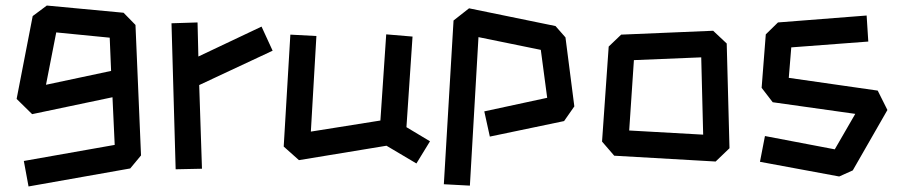

<svg xmlns="http://www.w3.org/2000/svg" viewBox="-20 -616 3243 693"><path d="M83 57 66 -35 394 -93 386 -265 96 -204 40 -259 98 -558 149 -596 426 -570 469 -526 489 -55 450 -8ZM146 -310 381 -360 376 -480 183 -499Z M614 -5 599 -532 693 -535 696 -412 924 -520 964 -433 699 -309 709 -7Z M1483 -26 1375 -90 1059 -38 1004 -87 1028 -491 1122 -486 1102 -141 1353 -181 1374 -492 1469 -484 1447 -157 1532 -106Z M1676 54 1582 49 1617 -542 1673 -586 1985 -522 2021 -481 2053 -232 2016 -179 1748 -123 1728 -214 1955 -263 1932 -436 1707 -482Z M2563 -33 2197 -54 2153 -105 2177 -448 2222 -491 2554 -505 2603 -459 2613 -81ZM2518 -130 2511 -409 2268 -399 2251 -145Z M3009 21 2723 -32 2741 -125 2993 -77 3067 -205 2769 -247 2729 -299 2744 -492 2788 -535 3108 -560 3114 -466 2836 -445 2827 -335 3148 -289 3183 -219 3058 -1Z"/></svg>

Font: ZCOOL KuaiLe
Style: Regular
Weight: 400
Designer: Lui Bingke
Foundry: ZCOOL
Version: Version 3.51;August 12, 2021;FontCreator 13.0.0.2613 64-bit